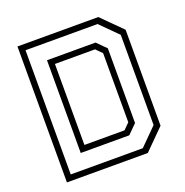

<svg xmlns="http://www.w3.org/2000/svg" viewBox="-126 -815 896 929"><g transform="rotate(-20 322.0 -350.0)"><path d="M62.5 0V-700H479L582 -597V-103L479 0ZM204 -141.5H410.5L441 -172V-528L410.5 -558.5H204ZM93 -30H464L551.5 -117.5V-582L464 -669.5H93ZM174 -111V-588.5H424L470.5 -542V-157.5L424 -111Z"/></g></svg>

Font: Tourney Light
Style: Regular
Weight: 300
Version: Version 1.015